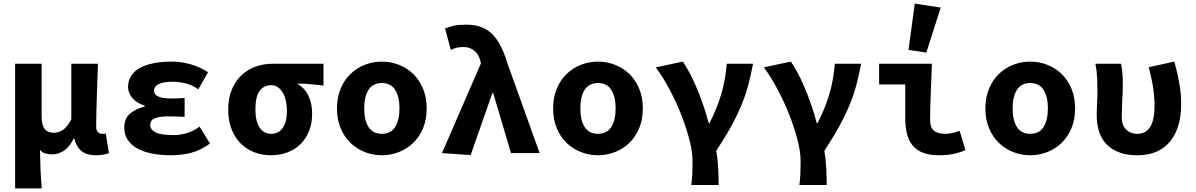

<svg xmlns="http://www.w3.org/2000/svg" viewBox="-20 -850 6640 1066"><path d="M64 196V-496H211V-209Q211 -155 228 -134Q245 -113 278 -113Q307 -113 330.5 -129.5Q354 -146 376 -188V-496H524Q522 -452 520.5 -404Q519 -356 517.5 -309.5Q516 -263 515 -221Q514 -179 514 -148Q514 -125 524 -116Q534 -107 549 -107Q554 -107 557.5 -107Q561 -107 567 -109L585 0Q573 5 554.5 8.5Q536 12 511 12Q462 12 433.5 -10.5Q405 -33 392 -81H389Q369 -38 338 -15.5Q307 7 271 7Q252 7 233.5 2.5Q215 -2 202 -18Q203 42 205 91.5Q207 141 212 196Z M930 12Q872 12 824 2.5Q776 -7 742 -26Q708 -45 689 -74Q670 -103 670 -141Q670 -191 700.5 -218Q731 -245 784 -259V-263Q737 -278 714 -307Q691 -336 691 -366Q691 -403 709 -430Q727 -457 759 -474Q791 -491 835.5 -499.5Q880 -508 933 -508Q986 -508 1038.5 -493Q1091 -478 1135 -449L1081 -354Q1049 -377 1013 -386.5Q977 -396 941 -396Q884 -396 859.5 -382.5Q835 -369 835 -346Q835 -303 935 -303Q969 -303 1005 -306V-201Q961 -204 919 -204Q865 -204 839.5 -193Q814 -182 814 -156Q814 -130 844 -115Q874 -100 944 -100Q975 -100 1012.5 -109.5Q1050 -119 1088 -147L1146 -53Q1089 -13 1037.5 -0.5Q986 12 930 12Z M1484 12Q1435 12 1392 -4.5Q1349 -21 1316.5 -53.5Q1284 -86 1265.5 -133Q1247 -180 1247 -242Q1247 -306 1267.5 -354Q1288 -402 1322 -433.5Q1356 -465 1400 -480.5Q1444 -496 1491 -496H1776V-375Q1756 -377 1738.5 -379Q1721 -381 1704.5 -382.5Q1688 -384 1670.5 -385Q1653 -386 1634 -386V-382Q1672 -361 1692.5 -318.5Q1713 -276 1713 -219Q1713 -165 1696 -122.5Q1679 -80 1648.5 -50Q1618 -20 1576 -4Q1534 12 1484 12ZM1486 -107Q1527 -107 1550 -140Q1573 -173 1573 -234Q1573 -263 1567.5 -289Q1562 -315 1550.5 -334.5Q1539 -354 1523 -365.5Q1507 -377 1486 -377Q1445 -377 1421.5 -345.5Q1398 -314 1398 -242Q1398 -177 1421 -142Q1444 -107 1486 -107Z M2100 12Q2051 12 2006 -5.5Q1961 -23 1926.5 -56Q1892 -89 1871.5 -137.5Q1851 -186 1851 -248Q1851 -310 1871.5 -358.5Q1892 -407 1926.5 -440Q1961 -473 2006 -490.5Q2051 -508 2100 -508Q2149 -508 2194 -490.5Q2239 -473 2273.5 -440Q2308 -407 2328.5 -358.5Q2349 -310 2349 -248Q2349 -186 2328.5 -137.5Q2308 -89 2273.5 -56Q2239 -23 2194 -5.5Q2149 12 2100 12ZM2100 -107Q2150 -107 2174 -145Q2198 -183 2198 -248Q2198 -313 2174 -351Q2150 -389 2100 -389Q2050 -389 2026 -351Q2002 -313 2002 -248Q2002 -183 2026 -145Q2050 -107 2100 -107Z M2593 11 2434 0 2650 -498 2647 -513Q2636 -552 2611 -570.5Q2586 -589 2554 -589Q2531 -589 2515.5 -585Q2500 -581 2483 -573L2451 -692Q2476 -702 2501 -707.5Q2526 -713 2571 -713Q2658 -713 2710 -663.5Q2762 -614 2795 -505L2976 0H2817L2718 -334H2714Z M3300 12Q3251 12 3206 -5.5Q3161 -23 3126.5 -56Q3092 -89 3071.5 -137.5Q3051 -186 3051 -248Q3051 -310 3071.5 -358.5Q3092 -407 3126.5 -440Q3161 -473 3206 -490.5Q3251 -508 3300 -508Q3349 -508 3394 -490.5Q3439 -473 3473.5 -440Q3508 -407 3528.5 -358.5Q3549 -310 3549 -248Q3549 -186 3528.5 -137.5Q3508 -89 3473.5 -56Q3439 -23 3394 -5.5Q3349 12 3300 12ZM3300 -107Q3350 -107 3374 -145Q3398 -183 3398 -248Q3398 -313 3374 -351Q3350 -389 3300 -389Q3250 -389 3226 -351Q3202 -313 3202 -248Q3202 -183 3226 -145Q3250 -107 3300 -107Z M3818 177Q3820 162 3821.5 148Q3823 134 3823.5 119Q3824 104 3824.5 85.5Q3825 67 3825 41Q3825 -5 3808.5 -70.5Q3792 -136 3764.5 -207Q3737 -278 3700 -348.5Q3663 -419 3621 -476L3771 -508Q3789 -482 3808.5 -445.5Q3828 -409 3847 -364.5Q3866 -320 3883.5 -269.5Q3901 -219 3915 -166H3919Q3960 -246 3984 -325.5Q4008 -405 4015 -496H4161Q4149 -433 4134.5 -378Q4120 -323 4097 -267.5Q4074 -212 4040.5 -150.5Q4007 -89 3957 -13Q3965 34 3967.5 84.5Q3970 135 3970 177Z M4418 177Q4420 162 4421.5 148Q4423 134 4423.5 119Q4424 104 4424.5 85.5Q4425 67 4425 41Q4425 -5 4408.5 -70.5Q4392 -136 4364.5 -207Q4337 -278 4300 -348.5Q4263 -419 4221 -476L4371 -508Q4389 -482 4408.5 -445.5Q4428 -409 4447 -364.5Q4466 -320 4483.5 -269.5Q4501 -219 4515 -166H4519Q4560 -246 4584 -325.5Q4608 -405 4615 -496H4761Q4749 -433 4734.5 -378Q4720 -323 4697 -267.5Q4674 -212 4640.5 -150.5Q4607 -89 4557 -13Q4565 34 4567.5 84.5Q4570 135 4570 177Z M5193 12Q5139 12 5103 -2.5Q5067 -17 5045.5 -44Q5024 -71 5015 -109Q5006 -147 5006 -194V-381H4861V-496H5154Q5153 -457 5151 -414.5Q5149 -372 5147.5 -330.5Q5146 -289 5145 -252Q5144 -215 5144 -188Q5144 -142 5165 -124.5Q5186 -107 5231 -107Q5246 -107 5267 -111.5Q5288 -116 5308 -124L5340 -16Q5314 -5 5279 3.5Q5244 12 5193 12ZM5123 -558 5024 -573 5059 -830 5203 -808Z M5700 12Q5651 12 5606 -5.5Q5561 -23 5526.5 -56Q5492 -89 5471.5 -137.5Q5451 -186 5451 -248Q5451 -310 5471.5 -358.5Q5492 -407 5526.5 -440Q5561 -473 5606 -490.5Q5651 -508 5700 -508Q5749 -508 5794 -490.5Q5839 -473 5873.5 -440Q5908 -407 5928.5 -358.5Q5949 -310 5949 -248Q5949 -186 5928.5 -137.5Q5908 -89 5873.5 -56Q5839 -23 5794 -5.5Q5749 12 5700 12ZM5700 -107Q5750 -107 5774 -145Q5798 -183 5798 -248Q5798 -313 5774 -351Q5750 -389 5700 -389Q5650 -389 5626 -351Q5602 -313 5602 -248Q5602 -183 5626 -145Q5650 -107 5700 -107Z M6294 12Q6235 12 6192.5 -4.5Q6150 -21 6122.5 -50Q6095 -79 6082 -120Q6069 -161 6069 -211Q6069 -244 6071 -277.5Q6073 -311 6073 -344Q6073 -373 6071.5 -414Q6070 -455 6062 -496H6204Q6210 -470 6212 -439.5Q6214 -409 6214 -374Q6214 -359 6213 -338.5Q6212 -318 6211 -295Q6210 -272 6209 -247Q6208 -222 6208 -199Q6208 -154 6232.5 -130.5Q6257 -107 6294 -107Q6341 -107 6365.5 -144.5Q6390 -182 6390 -265Q6390 -310 6382.5 -361Q6375 -412 6358 -477L6500 -508Q6516 -451 6527 -391.5Q6538 -332 6538 -272Q6538 -139 6475.5 -63.5Q6413 12 6294 12Z"/></svg>

Font: Source Code Pro
Style: Bold
Weight: 700
Monospace: yes
Designer: Paul D. Hunt, Teo Tuominen
Foundry: Adobe Systems Incorporated
Version: Version 2.030;PS 1.000;hotconv 16.6.51;makeotf.lib2.5.65220